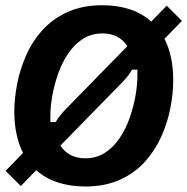

<svg xmlns="http://www.w3.org/2000/svg" viewBox="-20 -682 698 715"><path d="M296.7 12.5Q242.5 12.5 195.8 -2.5Q149.2 -17.5 115 -48.3L57.5 10.8L0.8 -45.8L65.8 -112.5Q50 -143.3 41.7 -182.1Q33.3 -220.8 33.3 -266.7Q33.3 -315 43.8 -369.2Q54.2 -423.3 77.1 -475.4Q100 -527.5 137.9 -569.6Q175.8 -611.7 231.2 -637.1Q286.7 -662.5 361.7 -662.5Q416.7 -662.5 462.9 -647.5Q509.2 -632.5 543.3 -601.7L600.8 -660.8L657.5 -604.2L592.5 -537.5Q608.3 -506.7 616.7 -468.3Q625 -430 625 -383.3Q625 -335 614.6 -280.4Q604.2 -225.8 580.8 -173.8Q557.5 -121.7 519.6 -79.6Q481.7 -37.5 426.2 -12.5Q370.8 12.5 296.7 12.5ZM167.5 -227.5H187.5Q195.8 -242.5 206.7 -255.4Q217.5 -268.3 230.8 -281.7L454.2 -510Q423.3 -557.5 361.7 -557.5Q320 -557.5 287.9 -536.7Q255.8 -515.8 232.9 -481.2Q210 -446.7 195.8 -405.8Q181.7 -365 174.6 -324.2Q167.5 -283.3 167.5 -250ZM297.5 -92.5Q339.2 -92.5 371.2 -113.3Q403.3 -134.2 426.2 -168.8Q449.2 -203.3 463.3 -244.2Q477.5 -285 484.6 -325.8Q491.7 -366.7 491.7 -400V-422.5H471.7Q463.3 -407.5 452.5 -394.6Q441.7 -381.7 428.3 -368.3L205 -140Q235.8 -92.5 297.5 -92.5Z"/></svg>

Font: Familjen Grotesk
Style: Bold Italic
Weight: 700
Italic angle: -9.46201°
Designer: Anders Wikstroem, Jonas Baeckman, Matilda Gysing, Kristian Moeller
Foundry: Familjen STHLM AB
Version: Version 2.002; ttfautohint (v1.8.4.7-5d5b)